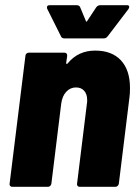

<svg xmlns="http://www.w3.org/2000/svg" viewBox="-20 -720 527 740"><path d="M481 -381Q481 -358 479 -345L438 -12Q437 -7 433.5 -3.5Q430 0 425 0H287Q282 0 279 -3.5Q276 -7 277 -12L315 -321Q316 -325 316 -334Q316 -357 304.5 -370Q293 -383 273 -383Q251 -383 235.5 -366.5Q220 -350 216 -321L178 -12Q177 -7 173.5 -3.5Q170 0 165 0H27Q22 0 19 -3.5Q16 -7 17 -12L78 -505Q78 -510 82 -513.5Q86 -517 91 -517H228Q239 -517 239 -505L235 -477Q235 -474 237 -473.5Q239 -473 242 -477Q282 -525 347 -525Q411 -525 446 -487.5Q481 -450 481 -381ZM161 -692Q161 -700 172 -700H275Q286 -700 289 -692L311 -639Q313 -634 316 -639L351 -692Q357 -700 367 -700H470Q478 -700 478 -693Q478 -690 475 -685L395 -580Q389 -572 380 -572H228Q218 -572 215 -580L162 -686Q161 -688 161 -692Z"/></svg>

Font: Barlow Semi Condensed ExtraBold
Style: Italic
Weight: 800
Width: 4
Italic angle: -7°
Designer: Jeremy Tribby
Foundry: Tribby Type
Version: Version 1.408